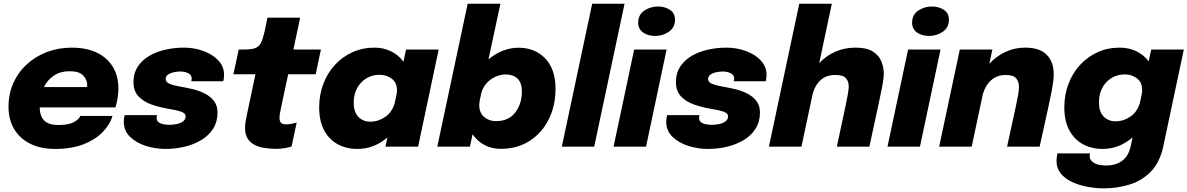

<svg xmlns="http://www.w3.org/2000/svg" viewBox="-20 -802 6494 1050"><path d="M595.5 -168Q581.5 -121.5 542 -80.2Q502.5 -39 437.2 -13.2Q372 12.5 281.5 12.5Q200.5 12.5 143.5 -16.8Q86.5 -46 56.5 -97.8Q26.5 -149.5 26.5 -217Q26.5 -288 53 -347.5Q79.5 -407 127 -450.5Q174.5 -494 237.2 -517.8Q300 -541.5 372.5 -541.5Q492 -541.5 559.8 -481Q627.5 -420.5 627.5 -318Q627.5 -294.5 623 -265.2Q618.5 -236 611 -214.5H197Q197.5 -169.5 220.5 -144Q243.5 -118.5 301 -118.5Q357 -118.5 385.2 -134.8Q413.5 -151 419 -168ZM361 -412.5Q310.5 -412.5 275.2 -389Q240 -365.5 220.5 -326H456.5Q457 -331 457 -336Q457 -365 435.2 -388.8Q413.5 -412.5 361 -412.5Z M885 12.5Q829.5 12.5 777.2 -4.2Q725 -21 691 -54Q657 -87 657 -136Q657 -146.5 658.8 -156.5Q660.5 -166.5 662 -172.5H839Q836.5 -164 836.5 -157Q836.5 -137 855.8 -128.2Q875 -119.5 909 -119.5Q927 -119.5 947.2 -123.8Q967.5 -128 981.2 -138.2Q995 -148.5 995 -166.5Q995 -183 970 -191.5Q945 -200 893 -208.5Q849.5 -216 807.2 -231Q765 -246 737.5 -275Q710 -304 710 -353Q710 -401.5 733 -437Q756 -472.5 795.2 -495.8Q834.5 -519 884 -530.2Q933.5 -541.5 986 -541.5Q1042 -541.5 1092.2 -523.2Q1142.5 -505 1174 -471.5Q1205.5 -438 1205.5 -392Q1205.5 -382 1204 -372.5Q1202.5 -363 1201 -357.5H1026Q1028.5 -364 1028.5 -372Q1028.5 -392.5 1009 -401.8Q989.5 -411 966.5 -411Q951 -411 932 -407.2Q913 -403.5 899.5 -394.5Q886 -385.5 886 -369.5Q886 -352 909.5 -342.8Q933 -333.5 975.5 -326.5Q1003 -322 1036.5 -313.8Q1070 -305.5 1100.2 -290.2Q1130.5 -275 1150 -250Q1169.5 -225 1169.5 -187Q1169.5 -136 1145.5 -98.2Q1121.5 -60.5 1080.8 -36Q1040 -11.5 989 0.5Q938 12.5 885 12.5Z M1490 12Q1461.5 12 1431.5 8Q1401.5 4 1376.2 -7.8Q1351 -19.5 1335.5 -42.2Q1320 -65 1320 -103Q1320 -121 1324 -143.2Q1328 -165.5 1334 -193L1377 -396H1256.5L1285.5 -531H1304.5Q1339 -531 1360.5 -534.8Q1382 -538.5 1394.8 -550.8Q1407.5 -563 1416 -589.2Q1424.5 -615.5 1433.5 -660L1442.5 -705.5H1621.5L1584.5 -531H1735L1706.5 -396H1556L1520 -227.5Q1514.5 -200 1511.5 -184.8Q1508.5 -169.5 1508.5 -157Q1508.5 -141 1515.8 -131.5Q1523 -122 1543.5 -122Q1561 -122 1577.5 -125.5Q1594 -129 1602.5 -132L1574.5 -1Q1562.5 3.5 1540 7.8Q1517.5 12 1490 12Z M1934.5 12.5Q1874 12.5 1826.8 -13.2Q1779.5 -39 1752.5 -89.5Q1725.5 -140 1725.5 -215Q1725.5 -283 1747.8 -342.2Q1770 -401.5 1810.8 -446.2Q1851.5 -491 1907 -516.2Q1962.5 -541.5 2029 -541.5Q2077.5 -541.5 2118.8 -521.2Q2160 -501 2186.5 -464.5L2200.5 -531H2379L2266.5 0H2088L2098.5 -50Q2025 12.5 1934.5 12.5ZM1914.5 -240Q1914.5 -188.5 1940.2 -162.5Q1966 -136.5 2006 -136.5Q2048 -136.5 2085.5 -161.8Q2123 -187 2138 -236L2149.5 -289.5Q2151 -300 2151 -308Q2151 -350.5 2122 -371.8Q2093 -393 2057 -393Q1995.5 -393 1955 -350.2Q1914.5 -307.5 1914.5 -240Z M2371.5 0 2537.5 -781.5H2716.5L2651.5 -477.5Q2687 -507.5 2729 -524.2Q2771 -541 2816 -541Q2905 -541 2961.5 -482.5Q3018 -424 3018 -317Q3018 -223.5 2980.8 -149Q2943.5 -74.5 2876 -31.2Q2808.5 12 2718 12Q2669 12 2629.2 -9.2Q2589.5 -30.5 2564.5 -67.5L2550 0ZM2601 -226Q2601 -185 2628 -162.2Q2655 -139.5 2691.5 -139.5Q2761.5 -139.5 2797.8 -186.8Q2834 -234 2834 -302Q2834 -350 2809.8 -372.5Q2785.5 -395 2745.5 -395Q2719.5 -395 2692.2 -383.5Q2665 -372 2643.5 -349.5Q2622 -327 2612.5 -294.5L2602.5 -247Q2601 -235 2601 -226Z M3395.5 -781.5 3229.5 0H3052.5L3218.5 -781.5Z M3562.5 -605.5Q3524 -605.5 3497 -624.2Q3470 -643 3470 -678Q3470 -721 3503.2 -743.8Q3536.5 -766.5 3579 -766.5Q3616.5 -766.5 3644 -748Q3671.5 -729.5 3671.5 -694.5Q3671.5 -651.5 3638 -628.5Q3604.5 -605.5 3562.5 -605.5ZM3335.5 0 3448 -531H3625.5L3513 0Z M3851.5 12.5Q3796 12.5 3743.8 -4.2Q3691.5 -21 3657.5 -54Q3623.5 -87 3623.5 -136Q3623.5 -146.5 3625.2 -156.5Q3627 -166.5 3628.5 -172.5H3805.5Q3803 -164 3803 -157Q3803 -137 3822.2 -128.2Q3841.5 -119.5 3875.5 -119.5Q3893.5 -119.5 3913.8 -123.8Q3934 -128 3947.8 -138.2Q3961.5 -148.5 3961.5 -166.5Q3961.5 -183 3936.5 -191.5Q3911.5 -200 3859.5 -208.5Q3816 -216 3773.8 -231Q3731.5 -246 3704 -275Q3676.5 -304 3676.5 -353Q3676.5 -401.5 3699.5 -437Q3722.5 -472.5 3761.8 -495.8Q3801 -519 3850.5 -530.2Q3900 -541.5 3952.5 -541.5Q4008.5 -541.5 4058.8 -523.2Q4109 -505 4140.5 -471.5Q4172 -438 4172 -392Q4172 -382 4170.5 -372.5Q4169 -363 4167.5 -357.5H3992.5Q3995 -364 3995 -372Q3995 -392.5 3975.5 -401.8Q3956 -411 3933 -411Q3917.5 -411 3898.5 -407.2Q3879.5 -403.5 3866 -394.5Q3852.5 -385.5 3852.5 -369.5Q3852.5 -352 3876 -342.8Q3899.5 -333.5 3942 -326.5Q3969.5 -322 4003 -313.8Q4036.5 -305.5 4066.8 -290.2Q4097 -275 4116.5 -250Q4136 -225 4136 -187Q4136 -136 4112 -98.2Q4088 -60.5 4047.2 -36Q4006.5 -11.5 3955.5 0.5Q3904.5 12.5 3851.5 12.5Z M4185 0 4351 -781.5H4529L4460 -456.5Q4497.5 -497 4548.2 -519.2Q4599 -541.5 4657 -541.5Q4720.5 -541.5 4754 -519.8Q4787.5 -498 4800.2 -465.8Q4813 -433.5 4813 -401.5Q4813 -374 4805.8 -335Q4798.5 -296 4785.5 -236.5L4734.5 0H4556.5L4605.5 -229.5Q4610 -251 4615.8 -282.2Q4621.5 -313.5 4621.5 -330Q4621.5 -357 4606 -374.5Q4590.5 -392 4548.5 -392Q4499.5 -392 4469 -365.2Q4438.5 -338.5 4425 -292L4363 0Z M5060.5 -605.5Q5022 -605.5 4995 -624.2Q4968 -643 4968 -678Q4968 -721 5001.2 -743.8Q5034.5 -766.5 5077 -766.5Q5114.5 -766.5 5142 -748Q5169.5 -729.5 5169.5 -694.5Q5169.5 -651.5 5136 -628.5Q5102.5 -605.5 5060.5 -605.5ZM4833.5 0 4946 -531H5123.5L5011 0Z M5116 0 5229 -531H5407L5390.5 -453.5Q5428.5 -495 5478.8 -518.2Q5529 -541.5 5585.5 -541.5Q5666.5 -541.5 5704.5 -502.2Q5742.5 -463 5742.5 -397Q5742.5 -365 5733.8 -317.8Q5725 -270.5 5709.5 -199.5L5665.5 0H5487.5L5534.5 -216Q5543.5 -257.5 5548 -283.8Q5552.5 -310 5552.5 -327.5Q5552.5 -355.5 5536.8 -373.8Q5521 -392 5480 -392Q5433 -392 5401 -363.8Q5369 -335.5 5355 -287.5L5294 0Z M6010.5 12.5Q5950 12.5 5902.5 -13.2Q5855 -39 5827.8 -89.8Q5800.5 -140.5 5800.5 -215Q5800.5 -283 5822.8 -342.2Q5845 -401.5 5885.8 -446.2Q5926.5 -491 5982 -516.2Q6037.5 -541.5 6104 -541.5Q6152.5 -541.5 6193.8 -522Q6235 -502.5 6262 -466.5L6275.5 -531H6454L6342 -3Q6323 86.5 6273.5 136.8Q6224 187 6156.5 207.5Q6089 228 6016 228Q5972 228 5926.5 219.5Q5881 211 5842.8 193.2Q5804.5 175.5 5781.2 147Q5758 118.5 5758 79Q5758 66.5 5759.5 56.2Q5761 46 5762.5 37H5941Q5940.5 40 5939.8 44Q5939 48 5939 52Q5939 74 5962.2 88.5Q5985.5 103 6028.5 103Q6082.5 103 6117.2 77Q6152 51 6163.5 -3L6173.5 -50.5Q6100 12.5 6010.5 12.5ZM5990 -241.5Q5990 -190.5 6015.8 -164.5Q6041.5 -138.5 6081.5 -138.5Q6123.5 -138.5 6161 -163.8Q6198.5 -189 6213.5 -238L6225 -291.5Q6226 -302 6226 -309.5Q6226 -352.5 6197.2 -373.8Q6168.5 -395 6132.5 -395Q6070.5 -395 6030.2 -352.2Q5990 -309.5 5990 -241.5Z"/></svg>

Font: Epilogue ExtraBold
Style: Italic
Weight: 800
Italic angle: -12°
Designer: Tyler Finck
Foundry: Etcetera Type Co
Version: Version 2.111; ttfautohint (v1.8.3)